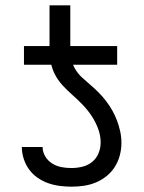

<svg xmlns="http://www.w3.org/2000/svg" viewBox="-20 -693 540 721"><path d="M70 -450V-520H166V-673H244V-520H420V-450ZM248 8Q226 8 203.5 5Q181 2 160 -5.5Q139 -13 120.5 -26Q102 -39 89 -57Q76 -75 69 -97Q62 -119 62 -141H140Q140 -122 150 -105.5Q160 -89 176 -79Q192 -69 210.5 -65.5Q229 -62 248 -62Q269 -62 289.5 -67Q310 -72 326 -85Q342 -98 350 -117.5Q358 -137 358 -158Q358 -184 348.5 -209.5Q339 -235 324.5 -257Q310 -279 291.5 -298.5Q273 -318 253 -335.5Q233 -353 215 -372.5Q197 -392 185 -416Q173 -440 169.5 -466.5Q166 -493 166 -520H244Q244 -499 247 -477.5Q250 -456 260.5 -437Q271 -418 286.5 -403.5Q302 -389 318.5 -375Q335 -361 350 -346Q365 -331 378 -314Q391 -297 401.5 -278.5Q412 -260 419.5 -240Q427 -220 431.5 -199Q436 -178 436 -156Q436 -133 430 -110Q424 -87 411.5 -67Q399 -47 380.5 -32Q362 -17 340.5 -8Q319 1 295.5 4.5Q272 8 248 8Z"/></svg>

Font: Iosevka Curly
Style: Regular
Weight: 400
Monospace: yes
Designer: Belleve Invis
Foundry: Belleve Invis
Version: Version 22.1.2; ttfautohint (v1.8.4)